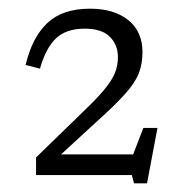

<svg xmlns="http://www.w3.org/2000/svg" viewBox="-20 -734 424 442"><path d="M342.5 -439.5 318.5 -312H288.5L283.5 -331H63V-371.5L171 -476.5Q203 -507 220.5 -528.2Q238 -549.5 244.8 -566.5Q251.5 -583.5 251.5 -602.5Q251.5 -630.5 233 -649.2Q214.5 -668 175 -668Q132.5 -668 109 -645.8Q85.5 -623.5 72 -576L39 -584.5Q54 -648 89 -681Q124 -714 187 -714Q242.5 -714 275.2 -687.8Q308 -661.5 308 -614Q308 -587 299.5 -565.2Q291 -543.5 268 -517.8Q245 -492 201.5 -453L120.5 -378.5H286.5L310 -439.5Z"/></svg>

Font: Newsreader 6pt Light
Style: Regular
Weight: 300
Designer: Hugues Gentile
Foundry: Production Type
Version: Version 1.003; ttfautohint (v1.8.3)